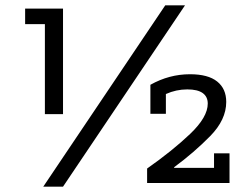

<svg xmlns="http://www.w3.org/2000/svg" viewBox="-20 -699 929 719"><path d="M148.1 -271.6V-608.6H74.1V-666.7H216V-271.6ZM672.8 -679 216 0H142L598.8 -679ZM839.5 -124.7V-13.6H530.9V-67.9Q625.9 -134.6 692 -197.5Q758 -260.5 758 -311.1Q758 -337 738.9 -350.6Q719.8 -364.2 681.5 -364.2Q639.5 -364.2 601.2 -346.9V-272.8H543.2V-381.5Q613.6 -421 691.4 -421Q759.3 -421 793.2 -393.8Q827.2 -366.7 827.2 -317.3Q827.2 -250.6 767.3 -189.5Q707.4 -128.4 632.1 -72.8V-70.4H781.5V-124.7Z"/></svg>

Font: Slabo 27px
Style: Regular
Weight: 400
Version: Version 1.02 Build 003a